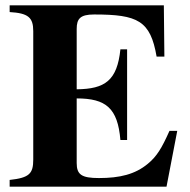

<svg xmlns="http://www.w3.org/2000/svg" viewBox="-20 -696 707 716"><path d="M591 -676H16V-651C85 -647 104 -631 104 -580V-101C104 -49 90 -33 16 -25V0H601L641 -208H612C583 -143 565 -113 531 -85C484 -46 427 -32 349 -32C284 -32 266 -45 266 -88V-329C375 -329 419 -293 429 -174H454V-512H429C417 -396 372 -364 266 -363V-588C266 -626 279 -642 331 -642C494 -642 541 -619 564 -485H593Z"/></svg>

Font: XITS
Style: Bold
Weight: 700
Designer: MicroPress Inc., with final additions and corrections provided by Coen Hoffman, Elsevier (retired)
Version: Version 1.302